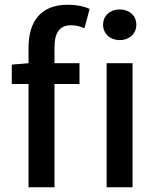

<svg xmlns="http://www.w3.org/2000/svg" viewBox="-20 -794 664 814"><path d="M30 -438H101V0H211V-438H317V-526H211V-593C211 -657 234 -687 281 -687C299 -687 319 -683 338 -674L360 -756C337 -767 303 -774 268 -774C150 -774 101 -700 101 -592V-526L30 -520ZM542 0V-526H432V0ZM488 -624C528 -624 558 -651 558 -689C558 -728 528 -754 488 -754C447 -754 417 -728 417 -689C417 -651 447 -624 488 -624Z"/></svg>

Font: Kinto Sans Med
Style: Regular
Weight: 500
Designer: Authors: Ryoko NISHIZUKA  (kana & ideographs); Paul D. Hunt (Latin, Greek & Cyrillic); Wenlong ZHANG  (bopomofo); Sandol
Foundry: Adobe Systems Incorporated, ookami Inc.
Version: Version 0.001